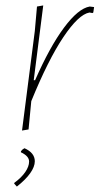

<svg xmlns="http://www.w3.org/2000/svg" viewBox="-20 -476 366 706"><path d="M326 -450 323 -430 320 -428 309 -430Q269 -423 213 -339.5Q157 -256 95 -104L85 0L61 4L108 -362L116 -452L139 -456L104 -181H109Q163 -304 215.5 -374.5Q268 -445 310 -452ZM108 117Q108 137 91 161Q74 185 42 210L32 199L33 196Q59 177 73 156.5Q87 136 87 118Q87 98 57 84V80Q62 73 70 69Q108 86 108 117Z"/></svg>

Font: Luna Sans Thin
Style: Italic
Weight: 250
Italic angle: -7°
Designer: Juan Pablo del Peral
Foundry: Huerta Tipografica
Version: Version 2.001; ttfautohint (v1.5)